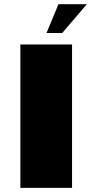

<svg xmlns="http://www.w3.org/2000/svg" viewBox="-20 -905 445 925"><path d="M78.1 0H327.1V-690.9H78.1ZM204.1 -746.1H279.8L398.4 -884.8H261.7Z"/></svg>

Font: Limelight
Style: Regular
Weight: 400
Designer: Nicole Fally
Foundry: Nicole Fally
Version: Version 1.002